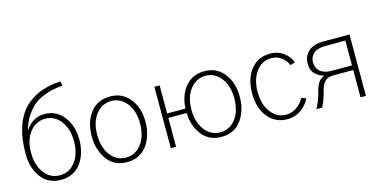

<svg xmlns="http://www.w3.org/2000/svg" viewBox="-73 -1114 2998 1513"><g transform="rotate(-15 1426.0 -357.5)"><path d="M54.7 -250Q54.7 -493.2 168.9 -614.3Q275.4 -723.6 467.8 -733.4L475.6 -696.3Q404.3 -692.4 346.7 -672.9Q289.1 -653.3 254.9 -629.9Q220.7 -606.4 192.4 -570.3Q164.1 -534.2 152.3 -510.3Q140.6 -486.3 127.9 -453.1L120.1 -423.8Q144.5 -466.8 185.5 -492.2Q226.6 -517.6 278.3 -517.6Q375 -517.6 434.1 -441.4Q493.2 -365.2 493.2 -250Q493.2 -198.2 480 -151.4Q466.8 -104.5 440.9 -66.4Q415 -28.3 372.1 -5.4Q329.1 17.6 274.4 17.6Q168 17.6 111.3 -61Q54.7 -139.6 54.7 -250ZM98.6 -250Q98.6 -148.4 147.5 -84Q196.3 -19.5 274.4 -19.5Q351.6 -19.5 400.4 -84Q449.2 -148.4 449.2 -250Q449.2 -353.5 399.4 -417Q349.6 -480.5 274.4 -480.5Q199.2 -480.5 148.9 -417.5Q98.6 -354.5 98.6 -250Z M638.7 -251Q638.7 -148.4 687 -84Q735.4 -19.5 813.5 -19.5Q890.6 -19.5 939.5 -84.5Q988.3 -149.4 988.3 -251Q988.3 -354.5 938.5 -417.5Q888.7 -480.5 813.5 -480.5Q738.3 -480.5 688.5 -418Q638.7 -355.5 638.7 -251ZM593.8 -251Q593.8 -367.2 652.3 -442.4Q710.9 -517.6 813.5 -517.6Q914.1 -517.6 973.6 -442.4Q1033.2 -367.2 1033.2 -251Q1033.2 -199.2 1019.5 -152.3Q1005.9 -105.5 980 -66.9Q954.1 -28.3 911.1 -5.4Q868.2 17.6 813.5 17.6Q707 17.6 650.4 -61.5Q593.8 -140.6 593.8 -251Z M1407.2 -250Q1407.2 -148.4 1456.1 -84Q1504.9 -19.5 1583 -19.5Q1660.2 -19.5 1708.5 -84Q1756.8 -148.4 1756.8 -250Q1756.8 -353.5 1707.5 -417Q1658.2 -480.5 1583 -480.5Q1507.8 -480.5 1457.5 -417.5Q1407.2 -354.5 1407.2 -250ZM1171.9 0V-501H1214.8V-271.5H1364.3Q1369.1 -379.9 1427.7 -448.7Q1486.3 -517.6 1583 -517.6Q1683.6 -517.6 1742.7 -441.9Q1801.8 -366.2 1801.8 -250Q1801.8 -139.6 1745.1 -61Q1688.5 17.6 1583 17.6Q1480.5 17.6 1423.8 -56.2Q1367.2 -129.9 1364.3 -235.4H1214.8V0Z M1902.3 -251Q1902.3 -368.2 1960.4 -442.9Q2018.6 -517.6 2120.1 -517.6Q2181.6 -517.6 2227.5 -483.9Q2273.4 -450.2 2291 -400.4L2252 -388.7Q2235.4 -428.7 2200.2 -454.6Q2165 -480.5 2120.1 -480.5Q2043 -480.5 1995.1 -416Q1947.3 -351.6 1947.3 -251Q1947.3 -147.5 1996.1 -83.5Q2044.9 -19.5 2120.1 -19.5Q2168 -19.5 2207.5 -48.3Q2247.1 -77.1 2266.6 -117.2L2304.7 -103.5Q2282.2 -52.7 2232.9 -17.6Q2183.6 17.6 2120.1 17.6Q2023.4 17.6 1962.9 -55.7Q1902.3 -128.9 1902.3 -251Z M2428.7 -363.3Q2428.7 -316.4 2460.9 -288.6Q2493.2 -260.7 2554.7 -260.7H2719.7V-462.9H2558.6Q2492.2 -462.9 2460.4 -434.6Q2428.7 -406.2 2428.7 -363.3ZM2359.4 0Q2389.6 -50.8 2412.1 -138.7Q2422.9 -178.7 2439 -202.1Q2455.1 -225.6 2488.3 -239.3Q2449.2 -248 2417.5 -277.8Q2385.7 -307.6 2385.7 -365.2Q2385.7 -423.8 2427.7 -462.4Q2469.7 -501 2548.8 -501H2763.7V0H2719.7V-222.7H2558.6Q2509.8 -222.7 2487.3 -197.3Q2464.8 -171.9 2454.1 -131.8Q2429.7 -38.1 2406.2 0Z"/></g></svg>

Font: Gothic A1 ExtraLight
Style: Regular
Weight: 275
Designer: HanYang I&C Co.,Ltd.
Foundry: HanYang I&C Co.,Ltd.
Version: Version 2.50